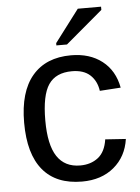

<svg xmlns="http://www.w3.org/2000/svg" viewBox="-53 -778 606 830"><g transform="rotate(-5 250.0 -363.0)"><path d="M134 -267Q134 -161 167.5 -110.5Q201 -60 268 -60Q314 -60 345.5 -84.5Q377 -109 385 -163L474 -157Q463 -81 408.5 -35.5Q354 10 270 10Q158 10 100 -59.5Q42 -129 42 -265Q42 -399 101 -468.5Q160 -538 269 -538Q350 -538 403.5 -496.5Q457 -455 471 -380L380 -374Q374 -417 346 -443Q318 -469 267 -469Q197 -469 165.5 -422.5Q134 -376 134 -267ZM210 -586V-596L316 -736H417V-722L256 -586Z"/></g></svg>

Font: Libra Sans
Style: Regular
Weight: 400
Foundry: Context Ltd
Version: Version 1.000; ttfautohint (v1.3)